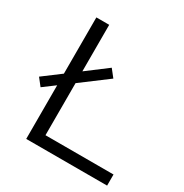

<svg xmlns="http://www.w3.org/2000/svg" viewBox="-163 -829 919 958"><g transform="rotate(30 297.0 -350.0)"><path d="M52 -259 119 -309V0H585V-64H193V-364L345 -478L311 -521L193 -432V-700H119V-376L19 -301Z"/></g></svg>

Font: Malon Grotesk
Style: Regular
Weight: 400
Designer: Julieta Ulanovsky
Foundry: Julieta Ulanovsky
Version: Version 7.200